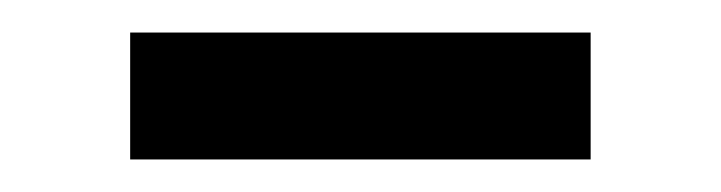

<svg xmlns="http://www.w3.org/2000/svg" viewBox="-20 -372 443 118"><path d="M343 -274V-352H60V-274Z"/></svg>

Font: Fira Sans
Style: Regular
Weight: 400
Designer: Carrois Corporate & Edenspiekermann AG
Foundry: Carrois Corporate GbR & Edenspiekermann AG
Version: Version 4.203